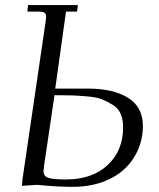

<svg xmlns="http://www.w3.org/2000/svg" viewBox="-20 -722 623 750"><path d="M65.9 3.9 67.9 -22 158.2 -637.2Q160.2 -650.9 160.2 -655.8Q160.2 -668.5 153.3 -672.6Q146.5 -676.8 127.9 -676.8H86.9L89.8 -702.1H284.2L280.8 -676.8H237.8L195.8 -376H321.8Q422.9 -376 480.5 -339.8Q538.1 -303.7 538.1 -230Q538.1 -180.2 519 -136.7Q500 -93.3 465.6 -61.3Q431.2 -29.3 379.4 -10.7Q327.6 7.8 265.1 7.8Q199.2 7.8 126 0ZM149.9 -54.2Q149.9 -34.2 168.2 -27.6Q186.5 -21 237.8 -21Q340.3 -21 400.6 -77.4Q460.9 -133.8 460.9 -224.1Q460.9 -254.9 451.4 -277.1Q441.9 -299.3 419.9 -312.7Q397.9 -326.2 377.9 -334.2Q357.9 -342.3 320.3 -345.5Q282.7 -348.6 260 -349.4Q237.3 -350.1 192.9 -350.1L151.9 -73.2Q149.9 -59.6 149.9 -54.2Z"/></svg>

Font: Dihjauti
Style: Italic
Weight: 400
Italic angle: -9°
Designer: T. Christopher White
Version: Version 3.0.0